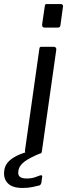

<svg xmlns="http://www.w3.org/2000/svg" viewBox="-82 -762 341 952"><path d="M126 -14Q125 -5 122 -2.5Q119 0 108 0H57Q48 0 44.5 -4.5Q41 -9 42 -17L113 -519Q114 -526 116 -528Q118 -530 124 -530H185Q191 -530 194.5 -526Q198 -522 197 -515ZM230 -727 218 -639Q217 -630 213.5 -627.5Q210 -625 200 -625H141Q132 -625 129 -629.5Q126 -634 127 -642L140 -731Q141 -738 143 -740Q145 -742 151 -742H219Q225 -742 228.5 -738Q232 -734 230 -727ZM-61 85Q-59 65 -47.5 48.5Q-36 32 -11 17Q14 2 56 -10L119 -2Q65 20 38.5 40Q12 60 9 87Q6 105 16 114Q26 123 50 123Q73 123 90 117.5Q107 112 116 108Q122 106 125.5 108Q129 110 127 116L123 145Q122 149 120 152Q118 155 115 157Q101 161 78.5 165.5Q56 170 30 170Q-21 170 -43.5 146.5Q-66 123 -61 85Z"/></svg>

Font: Libre Franklin
Style: Italic
Weight: 400
Italic angle: -8°
Designer: Pablo Impallari, Rodrigo Fuenzalida, Nhung Nguyen
Foundry: Impallari Type
Version: Version 3.000